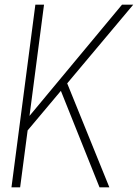

<svg xmlns="http://www.w3.org/2000/svg" viewBox="-20 -800 589 820"><path d="M447 0H405L240 -412L98 -243L66 0H29L131 -780H168L106 -305L501 -780H549L267 -444Z"/></svg>

Font: Tanohe Sans ExtraLight
Style: Italic
Weight: 200
Designer: Village Type and Design LLC & Cristiano Sobral
Foundry: Cooper Hewitt Smithsonian Design Museum
Version: Version 1.00;September 29, 2021;FontCreator 13.0.0.2655 64-b